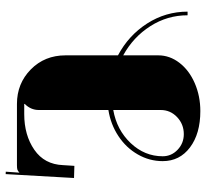

<svg xmlns="http://www.w3.org/2000/svg" viewBox="-45 -655 741 691"><g transform="rotate(90 325.5 -309.5)"><path d="M542.4 -524.5Q542.4 -555.9 519 -578.2Q495.6 -600.5 462.8 -600.5Q427 -600.5 401.4 -576.3Q375.9 -552 375.9 -517.5V-346.6Q447.6 -359.3 495 -409.3Q542.4 -459.4 542.4 -524.5ZM179.2 -174.8V-363.6Q107.5 -401.7 64.7 -468.3Q21.9 -535 21.9 -614.1H35Q35 -541.5 74.1 -480.1Q113.2 -418.7 179.2 -382.4V-508.7Q179.2 -549.8 206.1 -584.8Q233 -619.8 279.3 -639.9Q325.6 -660 379.8 -660Q461.1 -660 510.5 -622.8Q559.9 -585.7 559.9 -524.5Q559.9 -476.8 535.8 -434.9Q511.8 -392.9 469.8 -365.2Q427.9 -337.4 375.9 -329.1V-78.7Q375.9 -49.8 354 -28V-26.2H390.7Q466.3 -26.2 519 -62.5Q571.7 -98.8 574.3 -166.1L576.9 -206.7L620.6 -205.4L606.6 40.6L597.9 40.2L601.4 -8.7H601Q595.7 -3.5 590.9 -1.7Q586.1 0 574.7 0H354Q280.6 0 229.9 -49.8Q179.2 -99.7 179.2 -174.8Z"/></g></svg>

Font: Wabroye
Style: Medium
Weight: 500
Designer: gluk
Foundry: gluk
Version: Version 0.14